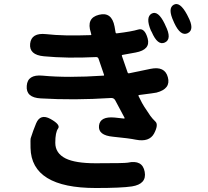

<svg xmlns="http://www.w3.org/2000/svg" viewBox="-20 -875 1040 962"><path d="M460 67Q137 67 133 -134Q132 -178 134 -183Q146 -221 161 -257Q182 -307 233 -279Q285 -250 271 -231Q257 -212 257 -159.5Q257 -107 309 -81Q358 -57 459 -57Q606 -57 620 -60Q694 -76 705 -14Q716 47 641 59Q588 67 460 67ZM752 -206Q728 -162 661 -175Q628 -182 546 -190Q471 -197 476 -245Q481 -293 555 -286L601 -281Q606 -281 604 -285L557 -373Q550 -385 536 -384Q351 -372 184 -382Q109 -386 114 -445Q118 -503 193 -496Q319 -484 498 -496Q503 -496 501 -501L474 -580Q471 -590 460 -589Q315 -582 200 -593Q125 -600 131 -656Q137 -712 211 -704Q298 -694 434 -699Q439 -699 437 -704L435 -712Q411 -785 476 -801Q540 -817 554 -742L559 -713Q560 -707 566 -708Q640 -717 672.5 -727Q705 -737 720 -682Q735 -626 660 -612L594 -600Q589 -599 591 -594L619 -513Q621 -506 628 -508L734 -530Q806 -545 821 -488Q837 -430 764 -411Q756 -409 677 -399Q672 -398 674 -394Q695 -351 703 -340Q723 -309 733 -295Q743 -281 759 -265.5Q775 -250 752 -206ZM806 -662Q770 -645 740 -715L736 -722Q708 -789 740 -807Q772 -824 805 -756L809 -747Q843 -679 806 -662ZM921 -709Q885 -691 853 -760L850 -767Q819 -833 850 -851Q881 -869 917 -802L921 -794Q957 -727 921 -709Z"/></svg>

Font: Resource Han Rounded KR
Style: Bold
Weight: 700
Designer: Cyano Hao (round all glyphs); Ryoko NISHIZUKA 西塚涼子 (kana, bopomofo & ideographs); Paul D. Hunt (Latin, Greek & Cyrillic)
Foundry: Cyano Hao
Version: 0.990